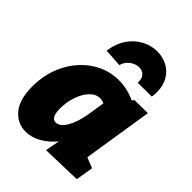

<svg xmlns="http://www.w3.org/2000/svg" viewBox="-236 -938 1070 1070"><g transform="rotate(45 298.5 -403.0)"><path d="M571 -540 506 -128 568 -103 551 0 315 7 331 -78Q295 -34 250.5 -9.5Q206 15 162 15Q96 15 53 -36.5Q10 -88 10 -191Q10 -291 52 -374.5Q94 -458 167 -507Q240 -556 328 -556Q394 -556 456 -527L468 -539ZM341 -303 357 -403Q342 -411 324 -411Q291 -411 264 -382.5Q237 -354 221.5 -308.5Q206 -263 206 -214Q206 -140 244 -140Q276 -140 302.5 -184.5Q329 -229 341 -303ZM524 -658Q524 -641 521 -621L411 -620Q413 -654 397 -670.5Q381 -687 357 -687Q328 -687 302.5 -667.5Q277 -648 269 -617L162 -624Q171 -688 202 -732.5Q233 -777 276.5 -799Q320 -821 365 -821Q408 -821 444.5 -802Q481 -783 502.5 -746Q524 -709 524 -658Z"/></g></svg>

Font: Bitter Pro Black
Style: Italic
Weight: 900
Italic angle: -9°
Designer: Sol Matas, and Bitter project Authors
Foundry: Sol Matas
Version: Version 1.010